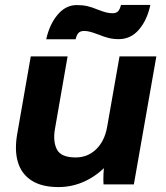

<svg xmlns="http://www.w3.org/2000/svg" viewBox="-20 -749 676 780"><path d="M50.2 -206.4 105 -520H254.6L202.8 -222.6Q194.8 -173.2 211.5 -141.3Q228.2 -109.4 287.4 -109.4Q336.4 -109.4 370.7 -142.7Q405 -176 415.2 -233.2L465.6 -520H615.2L523.8 0H400.6Q399.2 -18.8 400.5 -44.7Q401.8 -70.6 404.8 -88.2L417.6 -82Q378 -37.8 326.4 -13.4Q274.8 11 217.4 11Q149.6 11 108.2 -15.7Q66.8 -42.4 52.5 -91.1Q38.2 -139.8 50.2 -206.4ZM291.8 -728.4Q316.6 -728.4 335.9 -723.8Q355.2 -719.2 376.4 -710.2Q380 -708.6 382 -708.2Q397.4 -702.2 410.7 -698.7Q424 -695.2 436.8 -695.2Q453.4 -695.2 460.7 -704.3Q468 -713.4 471.4 -729H590.8Q577.8 -667.4 544.5 -628.7Q511.2 -590 462.8 -590Q440.4 -590 421.7 -594.6Q403 -599.2 382.2 -607.8Q379 -609.4 376.6 -609.8Q360.8 -615.8 347.7 -619.5Q334.6 -623.2 321.8 -623.2Q305.2 -623.2 297.9 -614.1Q290.6 -605 287.2 -589.4H167.8Q180.8 -649.4 213.8 -688.9Q246.8 -728.4 291.8 -728.4Z"/></svg>

Font: Fixel Italic Variable Display Thin
Style: Italic
Weight: 100
Italic angle: -10°
Designer: AlfaBravo + MacPaw
Foundry: Kyrylo Tkachov, Marchela Mozhyna, Serhii Makarenko, Maria Weinstein, Zakhar Kryvoshyya
Version: Version 1.210;Glyphs 3.2 (3217)